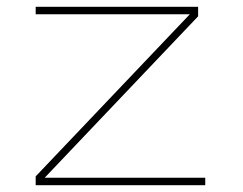

<svg xmlns="http://www.w3.org/2000/svg" viewBox="-20 -545 714 565"><path d="M85 0V-26L549 -514L551 -503H85V-525H563V-497L103 -13L102 -22H584V0Z"/></svg>

Font: Lexend Zetta Thin
Style: Regular
Weight: 250
Version: Version 1.007